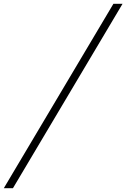

<svg xmlns="http://www.w3.org/2000/svg" viewBox="-90 -854 664 1009"><path d="M-70 135 506 -834H554L-22 135Z"/></svg>

Font: Baskervville
Style: Italic
Weight: 400
Italic angle: -18°
Designer: ANRT
Foundry: ANRT
Version: Version 1.100